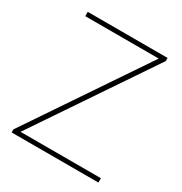

<svg xmlns="http://www.w3.org/2000/svg" viewBox="-167 -838 912 962"><g transform="rotate(30 289.0 -357.0)"><path d="M538 0H36V-18L489 -689H64V-714H526V-696L73 -25H538Z"/></g></svg>

Font: Noto Sans Bengali Thin
Style: Regular
Weight: 100
Designer: Jelle Bosma - Monotype Design Team
Foundry: Monotype Imaging Inc.
Version: Version 2.003; ttfautohint (v1.8.4.7-5d5b)